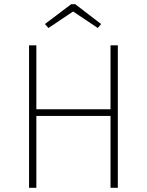

<svg xmlns="http://www.w3.org/2000/svg" viewBox="-20 -899 703 919"><path d="M509 -344H154V0H119V-682H154V-376H509V-682H544V0H509ZM330 -844 212 -765 195 -784 321 -879H340L464 -784L448 -765Z"/></svg>

Font: FiraSans
Style: Regular
Weight: 200
Designer: Carrois Corporate & Edenspiekermann AG
Foundry: Carrois Corporate GbR & Edenspiekermann AG
Version: Version 3.106;PS 003.106;hotconv 1.0.70;makeotf.lib2.5.58329